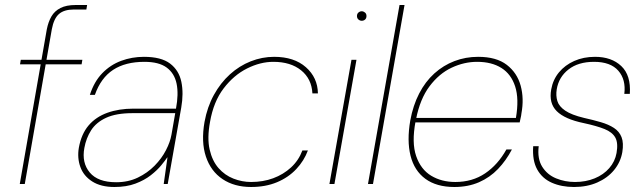

<svg xmlns="http://www.w3.org/2000/svg" viewBox="-20 -735 2571 767"><path d="M59 0 167 -618Q173 -648 185.5 -669.5Q198 -691 221.5 -703Q245 -715 282 -715H328L325 -697H275Q236 -697 215.5 -679Q195 -661 187 -618L79 0ZM60 -478 63 -496H309L306 -478Z M437 12Q383 12 348.5 -10Q314 -32 301 -68Q288 -104 295 -145Q305 -200 334 -234Q363 -268 409 -284.5Q455 -301 513 -301H683Q694 -359 685.5 -400.5Q677 -442 646 -465Q615 -488 557 -488Q481 -488 432 -456Q383 -424 359 -356H339Q356 -409 388.5 -442.5Q421 -476 464 -492Q507 -508 555 -508Q624 -508 659.5 -481Q695 -454 704.5 -408Q714 -362 704 -305L650 0H634L649 -106H648Q640 -94 624 -74.5Q608 -55 582.5 -35Q557 -15 521 -1.5Q485 12 437 12ZM444 -7Q492 -7 530.5 -25.5Q569 -44 597.5 -73Q626 -102 643 -135Q660 -168 665 -197L680 -283H510Q444 -283 404 -264.5Q364 -246 344 -214.5Q324 -183 317 -144Q306 -85 338.5 -46Q371 -7 444 -7Z M983 12Q916 12 869 -19.5Q822 -51 802.5 -109.5Q783 -168 797 -248Q808 -308 834.5 -356Q861 -404 898.5 -438Q936 -472 981.5 -490Q1027 -508 1075 -508Q1155 -508 1202 -466.5Q1249 -425 1250 -362H1228Q1225 -420 1183 -454Q1141 -488 1072 -488Q1020 -488 967 -461.5Q914 -435 873.5 -382Q833 -329 819 -248Q807 -183 817.5 -137.5Q828 -92 853 -63.5Q878 -35 912.5 -21.5Q947 -8 983 -8Q1031 -8 1071.5 -23Q1112 -38 1142.5 -66Q1173 -94 1188 -134H1210Q1195 -93 1163.5 -59.5Q1132 -26 1086.5 -7Q1041 12 983 12Z M1296 0 1384 -496H1404L1316 0ZM1425 -652Q1418 -652 1412 -657Q1406 -662 1406 -671Q1406 -680 1412 -685Q1418 -690 1425 -690Q1432 -690 1438 -685Q1444 -680 1444 -671Q1444 -662 1438.5 -657Q1433 -652 1425 -652Z M1450 0 1576 -715H1596L1470 0Z M1795 12Q1724 12 1679.5 -20.5Q1635 -53 1620 -113Q1605 -173 1619 -254Q1630 -314 1654.5 -361.5Q1679 -409 1715 -441.5Q1751 -474 1795.5 -491Q1840 -508 1890 -508Q1963 -508 2004.5 -476Q2046 -444 2060 -392.5Q2074 -341 2063 -282Q2062 -272 2060 -264.5Q2058 -257 2056 -246H1629L1632 -264H2041Q2054 -340 2038 -389.5Q2022 -439 1983 -463.5Q1944 -488 1886 -488Q1834 -488 1784 -464.5Q1734 -441 1696 -390.5Q1658 -340 1642 -259L1640 -250Q1624 -165 1642.5 -111.5Q1661 -58 1702.5 -33Q1744 -8 1799 -8Q1867 -8 1918 -42.5Q1969 -77 2003 -138H2025Q2002 -94 1969.5 -60Q1937 -26 1893.5 -7Q1850 12 1795 12Z M2273 12Q2223 12 2184.5 -5Q2146 -22 2126 -58Q2106 -94 2110 -151H2132Q2126 -101 2146 -69Q2166 -37 2201.5 -22.5Q2237 -8 2277 -8Q2320 -8 2355.5 -22.5Q2391 -37 2414 -63.5Q2437 -90 2443 -124Q2450 -164 2438 -185.5Q2426 -207 2395 -219.5Q2364 -232 2313 -243Q2274 -251 2247 -263Q2220 -275 2204 -291Q2188 -307 2182.5 -328.5Q2177 -350 2182 -378Q2189 -417 2213 -446Q2237 -475 2274 -491.5Q2311 -508 2357 -508Q2423 -508 2462 -471Q2501 -434 2496 -360H2474Q2481 -417 2450 -452.5Q2419 -488 2353 -488Q2290 -488 2251 -457.5Q2212 -427 2204 -378Q2200 -353 2206.5 -331.5Q2213 -310 2238 -293Q2263 -276 2313 -264Q2349 -256 2380 -247Q2411 -238 2432.5 -224Q2454 -210 2463 -187Q2472 -164 2466 -127Q2459 -87 2433 -55.5Q2407 -24 2366 -6Q2325 12 2273 12Z"/></svg>

Font: DM Sans 28pt Thin
Style: Italic
Weight: 250
Italic angle: -10°
Version: Version 4.004;gftools[0.9.30]